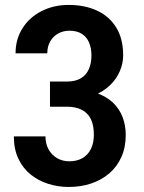

<svg xmlns="http://www.w3.org/2000/svg" viewBox="-20 -741 577 771"><path d="M180.7 -413.6H249Q282.7 -413.6 304.4 -426.5Q326.2 -439.5 336.7 -463.1Q347.2 -486.8 347.2 -517.6Q347.2 -547.9 337.6 -570.3Q328.1 -592.8 308.3 -605.2Q288.6 -617.7 258.8 -617.7Q234.4 -617.7 214.1 -606.7Q193.8 -595.7 181.9 -575.2Q169.9 -554.7 169.9 -526.9H42.5Q42.5 -584 70.6 -627.9Q98.6 -671.9 147.2 -696.5Q195.8 -721.2 255.9 -721.2Q320.8 -721.2 370.1 -698.2Q419.4 -675.3 447 -630.1Q474.6 -585 474.6 -518.6Q474.6 -486.8 461.2 -455.3Q447.8 -423.8 421.4 -398.4Q395 -373 356.9 -357.7Q318.8 -342.3 269.5 -342.3H180.7ZM180.7 -312.5V-381.8H269.5Q325.7 -381.8 366.5 -367.9Q407.2 -354 433.3 -329.1Q459.5 -304.2 472.2 -271Q484.9 -237.8 484.9 -199.2Q484.9 -149.4 467.5 -110.6Q450.2 -71.8 418.9 -44.9Q387.7 -18.1 346.2 -4.2Q304.7 9.8 255.9 9.8Q213.4 9.8 173.8 -2.7Q134.3 -15.1 103 -40.3Q71.8 -65.4 53.7 -103.8Q35.6 -142.1 35.6 -193.4H162.6Q162.6 -164.1 174.8 -141.6Q187 -119.1 208.7 -106.2Q230.5 -93.3 258.3 -93.3Q289.1 -93.3 311.3 -106.2Q333.5 -119.1 345.2 -143.1Q356.9 -167 356.9 -200.2Q356.9 -239.7 344 -264.4Q331.1 -289.1 306.9 -300.8Q282.7 -312.5 249 -312.5Z"/></svg>

Font: Roboto SemiCondensed SemiBold
Style: Regular
Weight: 600
Width: 4
Designer: Christian Robertson
Foundry: Google
Version: Version 3.009; 2024